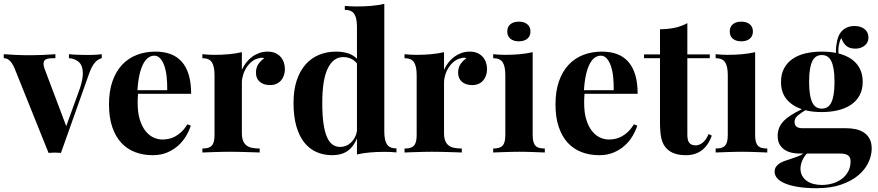

<svg xmlns="http://www.w3.org/2000/svg" viewBox="-29 -803 4623 1011"><path d="M430.2 -513.7Q440.4 -513.7 451.2 -513.9Q461.9 -514.2 472.2 -514.6Q482.4 -515.1 491.5 -515.9Q500.5 -516.6 506.8 -517.6V-496.6Q497.6 -494.1 488.5 -488.8Q479.5 -483.4 470.9 -473.6Q462.4 -463.9 454.3 -448.5Q446.3 -433.1 438.5 -410.6L292 2Q275.9 0.5 259.3 0.5Q243.2 0.5 226.6 2L48.8 -440.4Q41 -459.5 33 -470.7Q24.9 -481.9 17.3 -487.8Q9.8 -493.7 2.9 -495.1Q-3.9 -496.6 -9.3 -496.6V-517.6Q22.9 -515.1 56.9 -513.7Q90.8 -512.2 132.8 -512.2Q163.6 -512.2 198 -513.7Q232.4 -515.1 262.7 -517.6V-496.6Q250 -496.6 238.8 -496.1Q227.5 -495.6 219 -493.2Q210.4 -490.7 205.3 -484.6Q200.2 -478.5 200.2 -467.8Q200.2 -457 205.1 -442.4L319.8 -138.7L391.6 -337.4Q407.2 -383.8 407.2 -417Q407.2 -456.1 387.5 -475.1Q367.7 -494.1 334 -496.6V-517.6Q357.4 -515.1 383.8 -514.4Q410.2 -513.7 430.2 -513.7Z M826.2 -68.4Q841.3 -68.4 857.9 -71.5Q874.5 -74.7 891.6 -83.5Q908.7 -92.3 925.5 -107.9Q942.4 -123.5 957.5 -148.4L975.6 -141.6Q966.8 -113.3 950 -85.4Q933.1 -57.6 908.2 -35.4Q883.3 -13.2 850.1 0.5Q816.9 14.2 775.4 14.2Q724.6 14.2 682.4 -2Q640.1 -18.1 609.6 -51Q579.1 -84 562 -134.5Q544.9 -185.1 544.9 -253.4Q544.9 -322.8 563.2 -375Q581.5 -427.2 614 -461.9Q646.5 -496.6 691.4 -513.9Q736.3 -531.2 789.6 -531.2Q833.5 -531.2 868.2 -518.6Q902.8 -505.9 927.2 -479Q951.7 -452.1 964.6 -409.9Q977.5 -367.7 977.5 -309.1H697.8Q696.8 -297.9 696.3 -285.9Q695.8 -273.9 695.8 -261.7Q695.8 -209.5 707.3 -172.9Q718.8 -136.2 737.3 -113Q755.9 -89.8 779.1 -79.1Q802.2 -68.4 826.2 -68.4ZM783.7 -509.8Q766.6 -509.8 752 -499.5Q737.3 -489.3 725.6 -467.3Q713.9 -445.3 705.8 -410.9Q697.8 -376.5 694.8 -328.1H851.6Q852.1 -364.7 848.6 -397.7Q845.2 -430.7 836.7 -455.6Q828.1 -480.5 814.9 -495.1Q801.8 -509.8 783.7 -509.8Z M1379.9 -531.2Q1404.3 -531.2 1421.6 -523.2Q1439 -515.1 1450 -502Q1460.9 -488.8 1466.1 -472.2Q1471.2 -455.6 1471.2 -439Q1471.2 -420.4 1465.6 -405Q1460 -389.6 1450 -378.4Q1439.9 -367.2 1425.5 -361.1Q1411.1 -355 1393.6 -355Q1358.4 -355 1338.6 -372.6Q1318.8 -390.1 1318.8 -419.4Q1318.8 -447.3 1331.5 -465.6Q1344.2 -483.9 1362.8 -496.6Q1356.4 -499 1349.6 -499Q1343.8 -499 1335.4 -496.6Q1315.4 -493.2 1298.8 -480.2Q1282.2 -467.3 1270 -449Q1257.8 -430.7 1251.2 -409.2Q1244.6 -387.7 1244.6 -367.7V-103Q1244.6 -78.6 1250.5 -63Q1256.3 -47.4 1268.1 -37.8Q1279.8 -28.3 1297.4 -24.7Q1314.9 -21 1338.4 -21V0Q1326.7 -0.5 1309.3 -1Q1292 -1.5 1271 -2.2Q1250 -2.9 1226.6 -3.4Q1203.1 -3.9 1179.7 -3.9Q1159.2 -3.9 1138.2 -3.4Q1117.2 -2.9 1097.9 -2.2Q1078.6 -1.5 1062.7 -1Q1046.9 -0.5 1036.6 0V-21Q1054.2 -21 1066.2 -24.4Q1078.1 -27.8 1085.9 -36.1Q1093.8 -44.4 1097.2 -58.1Q1100.6 -71.8 1100.6 -92.8V-408.2Q1100.6 -453.1 1086.7 -474.9Q1072.8 -496.6 1036.6 -496.6V-517.6Q1052.2 -516.1 1067.9 -515.1Q1083.5 -514.2 1098.6 -514.2Q1140.6 -514.2 1176.8 -517.6Q1212.9 -521 1244.6 -528.3V-435.1Q1253.4 -455.1 1266.8 -472.7Q1280.3 -490.2 1297.6 -503.2Q1314.9 -516.1 1335.7 -523.7Q1356.4 -531.2 1379.9 -531.2Z M1994.6 -109.4Q1994.6 -64.5 2008.5 -43Q2022.5 -21.5 2058.6 -21.5V-0.5Q2026.9 -3.4 1996.6 -3.4Q1954.6 -3.4 1918.5 -0.2Q1882.3 2.9 1850.6 10.3V-74.2Q1833.5 -30.8 1801.5 -8.3Q1769.5 14.2 1720.7 14.2Q1675.8 14.2 1638.4 -2Q1601.1 -18.1 1574 -51.8Q1546.9 -85.4 1531.7 -137.5Q1516.6 -189.5 1516.6 -260.7Q1516.6 -328.6 1533.4 -379.4Q1550.3 -430.2 1580.3 -463.9Q1610.4 -497.6 1651.1 -514.4Q1691.9 -531.2 1740.2 -531.2Q1774.4 -531.2 1802.2 -522.7Q1830.1 -514.2 1850.6 -493.7V-662.6Q1850.6 -707.5 1836.7 -729.2Q1822.8 -751 1786.6 -751V-772Q1817.9 -769 1848.6 -769Q1891.1 -769 1927.2 -772.2Q1963.4 -775.4 1994.6 -782.7ZM1762.2 -29.3Q1777.3 -29.3 1792 -34.9Q1806.6 -40.5 1818.4 -51.5Q1830.1 -62.5 1838.6 -77.9Q1847.2 -93.3 1850.6 -113.3V-468.8Q1836.9 -486.3 1818.1 -494.4Q1799.3 -502.4 1777.8 -502.4Q1726.1 -502.4 1696.8 -442.4Q1667.5 -382.3 1668 -258.8Q1668 -194.8 1674.6 -150.9Q1681.2 -106.9 1693.4 -79.8Q1705.6 -52.7 1723.1 -41Q1740.7 -29.3 1762.2 -29.3Z M2444.3 -531.2Q2468.8 -531.2 2486.1 -523.2Q2503.4 -515.1 2514.4 -502Q2525.4 -488.8 2530.5 -472.2Q2535.6 -455.6 2535.6 -439Q2535.6 -420.4 2530 -405Q2524.4 -389.6 2514.4 -378.4Q2504.4 -367.2 2490 -361.1Q2475.6 -355 2458 -355Q2422.9 -355 2403.1 -372.6Q2383.3 -390.1 2383.3 -419.4Q2383.3 -447.3 2396 -465.6Q2408.7 -483.9 2427.2 -496.6Q2420.9 -499 2414.1 -499Q2408.2 -499 2399.9 -496.6Q2379.9 -493.2 2363.3 -480.2Q2346.7 -467.3 2334.5 -449Q2322.3 -430.7 2315.7 -409.2Q2309.1 -387.7 2309.1 -367.7V-103Q2309.1 -78.6 2314.9 -63Q2320.8 -47.4 2332.5 -37.8Q2344.2 -28.3 2361.8 -24.7Q2379.4 -21 2402.8 -21V0Q2391.1 -0.5 2373.8 -1Q2356.4 -1.5 2335.4 -2.2Q2314.5 -2.9 2291 -3.4Q2267.6 -3.9 2244.1 -3.9Q2223.6 -3.9 2202.6 -3.4Q2181.6 -2.9 2162.4 -2.2Q2143.1 -1.5 2127.2 -1Q2111.3 -0.5 2101.1 0V-21Q2118.7 -21 2130.6 -24.4Q2142.6 -27.8 2150.4 -36.1Q2158.2 -44.4 2161.6 -58.1Q2165 -71.8 2165 -92.8V-408.2Q2165 -453.1 2151.1 -474.9Q2137.2 -496.6 2101.1 -496.6V-517.6Q2116.7 -516.1 2132.3 -515.1Q2147.9 -514.2 2163.1 -514.2Q2205.1 -514.2 2241.2 -517.6Q2277.3 -521 2309.1 -528.3V-435.1Q2317.9 -455.1 2331.3 -472.7Q2344.7 -490.2 2362.1 -503.2Q2379.4 -516.1 2400.1 -523.7Q2420.9 -531.2 2444.3 -531.2Z M2703.1 -689Q2731 -689 2747.6 -675.3Q2764.2 -661.6 2764.2 -637.2Q2764.2 -612.8 2747.6 -599.1Q2731 -585.4 2703.1 -585.4Q2674.8 -585.4 2658.4 -599.1Q2642.1 -612.8 2642.1 -637.2Q2642.1 -661.6 2658.4 -675.3Q2674.8 -689 2703.1 -689ZM2775.9 -92.8Q2775.9 -71.8 2779.3 -58.1Q2782.7 -44.4 2790.3 -36.1Q2797.9 -27.8 2810.1 -24.4Q2822.3 -21 2839.8 -21V0Q2830.1 -0.5 2815.4 -1Q2800.8 -1.5 2783 -2.2Q2765.1 -2.9 2745.4 -3.4Q2725.6 -3.9 2706.1 -3.9Q2686.5 -3.9 2666.3 -3.4Q2646 -2.9 2627.4 -2.2Q2608.9 -1.5 2593.3 -1Q2577.6 -0.5 2567.9 0V-21Q2585.4 -21 2597.4 -24.4Q2609.4 -27.8 2617.2 -36.1Q2625 -44.4 2628.4 -58.1Q2631.8 -71.8 2631.8 -92.8V-408.2Q2631.8 -453.1 2617.9 -474.9Q2604 -496.6 2567.9 -496.6V-517.6Q2583.5 -516.1 2599.1 -515.1Q2614.7 -514.2 2629.9 -514.2Q2671.9 -514.2 2708 -517.6Q2744.1 -521 2775.9 -528.3Z M3177.2 -68.4Q3192.4 -68.4 3209 -71.5Q3225.6 -74.7 3242.7 -83.5Q3259.8 -92.3 3276.6 -107.9Q3293.5 -123.5 3308.6 -148.4L3326.7 -141.6Q3317.9 -113.3 3301 -85.4Q3284.2 -57.6 3259.3 -35.4Q3234.4 -13.2 3201.2 0.5Q3168 14.2 3126.5 14.2Q3075.7 14.2 3033.4 -2Q2991.2 -18.1 2960.7 -51Q2930.2 -84 2913.1 -134.5Q2896 -185.1 2896 -253.4Q2896 -322.8 2914.3 -375Q2932.6 -427.2 2965.1 -461.9Q2997.6 -496.6 3042.5 -513.9Q3087.4 -531.2 3140.6 -531.2Q3184.6 -531.2 3219.2 -518.6Q3253.9 -505.9 3278.3 -479Q3302.7 -452.1 3315.7 -409.9Q3328.6 -367.7 3328.6 -309.1H3048.8Q3047.9 -297.9 3047.4 -285.9Q3046.9 -273.9 3046.9 -261.7Q3046.9 -209.5 3058.3 -172.9Q3069.8 -136.2 3088.4 -113Q3106.9 -89.8 3130.1 -79.1Q3153.3 -68.4 3177.2 -68.4ZM3134.8 -509.8Q3117.7 -509.8 3103 -499.5Q3088.4 -489.3 3076.7 -467.3Q3064.9 -445.3 3056.9 -410.9Q3048.8 -376.5 3045.9 -328.1H3202.6Q3203.1 -364.7 3199.7 -397.7Q3196.3 -430.7 3187.7 -455.6Q3179.2 -480.5 3166 -495.1Q3152.8 -509.8 3134.8 -509.8Z M3708.5 -516.6V-496.6H3590.3V-93.3Q3590.3 -62.5 3601.3 -50Q3612.3 -37.6 3634.3 -37.6Q3652.3 -37.6 3670.2 -51Q3688 -64.5 3702.6 -97.7L3719.2 -88.4Q3710.9 -65.9 3699 -47.1Q3687 -28.3 3670.4 -14.6Q3653.8 -1 3632.1 6.6Q3610.4 14.2 3582.5 14.2Q3516.1 14.2 3482.4 -19.5Q3471.7 -30.3 3464.6 -43.7Q3457.5 -57.1 3453.6 -74Q3449.7 -90.8 3448 -111.8Q3446.3 -132.8 3446.3 -159.2V-496.6H3362.3V-516.6H3446.3V-648.9Q3488.8 -649.4 3523.9 -656.7Q3559.1 -664.1 3590.3 -681.2V-516.6Z M3874.5 -689Q3902.3 -689 3918.9 -675.3Q3935.5 -661.6 3935.5 -637.2Q3935.5 -612.8 3918.9 -599.1Q3902.3 -585.4 3874.5 -585.4Q3846.2 -585.4 3829.8 -599.1Q3813.5 -612.8 3813.5 -637.2Q3813.5 -661.6 3829.8 -675.3Q3846.2 -689 3874.5 -689ZM3947.3 -92.8Q3947.3 -71.8 3950.7 -58.1Q3954.1 -44.4 3961.7 -36.1Q3969.2 -27.8 3981.4 -24.4Q3993.7 -21 4011.2 -21V0Q4001.5 -0.5 3986.8 -1Q3972.2 -1.5 3954.3 -2.2Q3936.5 -2.9 3916.7 -3.4Q3897 -3.9 3877.4 -3.9Q3857.9 -3.9 3837.6 -3.4Q3817.4 -2.9 3798.8 -2.2Q3780.3 -1.5 3764.6 -1Q3749 -0.5 3739.3 0V-21Q3756.8 -21 3768.8 -24.4Q3780.8 -27.8 3788.6 -36.1Q3796.4 -44.4 3799.8 -58.1Q3803.2 -71.8 3803.2 -92.8V-408.2Q3803.2 -453.1 3789.3 -474.9Q3775.4 -496.6 3739.3 -496.6V-517.6Q3754.9 -516.1 3770.5 -515.1Q3786.1 -514.2 3801.3 -514.2Q3843.3 -514.2 3879.4 -517.6Q3915.5 -521 3947.3 -528.3Z M4425.8 -127.9Q4453.1 -127.9 4477.5 -122.6Q4502 -117.2 4520.5 -104.7Q4539.1 -92.3 4550 -71.8Q4561 -51.3 4561 -20.5Q4561 15.6 4543.7 52.7Q4526.4 89.8 4490.7 119.9Q4455.1 149.9 4400.6 168.9Q4346.2 188 4271.5 188Q4214.8 188 4173.1 181.2Q4131.3 174.3 4104 162.6Q4076.7 150.9 4063.2 135.3Q4049.8 119.6 4049.8 101.6Q4049.8 85.9 4057.4 75Q4064.9 64 4077.4 56.4Q4089.8 48.8 4105.7 43.5Q4121.6 38.1 4138.4 32.5Q4155.3 26.9 4171.6 20.8Q4188 14.6 4201.2 5.4H4177.7Q4163.6 5.4 4144.3 2Q4125 -1.5 4107.7 -11.2Q4090.3 -21 4078.1 -39.3Q4065.9 -57.6 4065.9 -87.4Q4065.9 -108.4 4072.5 -126.7Q4079.1 -145 4094 -161.9Q4108.9 -178.7 4133.3 -194.8Q4157.7 -210.9 4193.4 -228Q4143.1 -244.6 4113.3 -280Q4083.5 -315.4 4083.5 -372.1Q4083.5 -413.6 4099.9 -443.6Q4116.2 -473.6 4144.8 -493.2Q4173.3 -512.7 4212.6 -522Q4252 -531.2 4298.3 -531.2Q4337.4 -531.2 4373 -524.4Q4371.6 -550.3 4376.5 -573.7Q4378.9 -593.3 4385.5 -610.1Q4392.1 -627 4403.8 -639.4Q4415.5 -651.9 4432.1 -658.9Q4448.7 -666 4471.2 -666Q4503.4 -666 4523.7 -649.7Q4543.9 -633.3 4543.9 -605Q4543.9 -592.3 4538.8 -581.5Q4533.7 -570.8 4524.4 -563.2Q4515.1 -555.7 4502.7 -551.3Q4490.2 -546.9 4475.6 -546.9Q4443.8 -546.9 4427 -561.8Q4410.2 -576.7 4400.9 -603Q4390.6 -585.4 4386.2 -552.2Q4385.7 -548.3 4385.7 -544.9Q4385.7 -541.5 4385.7 -537.6Q4385.7 -533.7 4385.7 -529.5Q4385.7 -525.4 4386.2 -521.5Q4415 -514.2 4438.5 -501.5Q4461.9 -488.8 4478.8 -470.2Q4495.6 -451.7 4504.6 -427.2Q4513.7 -402.8 4513.7 -372.1Q4513.7 -331.1 4497.3 -301Q4481 -271 4452.1 -251.5Q4423.3 -231.9 4383.8 -222.4Q4344.2 -212.9 4298.3 -212.9Q4274.9 -212.9 4253.2 -215.1Q4231.4 -217.3 4211.9 -222.7Q4186.5 -207.5 4170.7 -193.8Q4154.8 -180.2 4154.8 -161.1Q4154.8 -127.9 4195.8 -127.9ZM4298.3 -513.2Q4282.7 -513.2 4270.3 -506.1Q4257.8 -499 4249.3 -482.7Q4240.7 -466.3 4236.1 -439.2Q4231.4 -412.1 4231.4 -372.1Q4231.4 -332 4236.1 -304.9Q4240.7 -277.8 4249.3 -261.5Q4257.8 -245.1 4270.3 -238Q4282.7 -231 4298.3 -231Q4314 -231 4326.4 -238Q4338.9 -245.1 4347.4 -261.5Q4356 -277.8 4360.6 -304.9Q4365.2 -332 4365.2 -372.1Q4365.2 -412.1 4360.6 -439.2Q4356 -466.3 4347.4 -482.7Q4338.9 -499 4326.4 -506.1Q4314 -513.2 4298.3 -513.2ZM4298.3 170.9Q4328.6 170.9 4356 162.6Q4383.3 154.3 4404.3 138.4Q4425.3 122.6 4437.5 99.4Q4449.7 76.2 4449.7 46.9Q4449.7 36.6 4447 29.1Q4444.3 21.5 4437.7 16.1Q4431.2 10.7 4420.2 8.1Q4409.2 5.4 4392.1 5.4H4220.2Q4211.4 13.7 4205.1 24.2Q4198.7 34.7 4194.3 45.4Q4189.9 56.2 4188 66.4Q4186 76.7 4186 84.5Q4186 106 4194.8 122.1Q4203.6 138.2 4218.8 149.2Q4233.9 160.2 4254.4 165.5Q4274.9 170.9 4298.3 170.9Z"/></svg>

Font: SVN-Playfair Display
Style: Bold
Weight: 700
Designer: Claus Eggers Sørensen
Foundry: Claus Eggers Sørensen
Version: Version 1.004;PS 001.004;hotconv 1.0.70;makeotf.lib2.5.58329